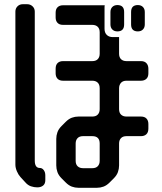

<svg xmlns="http://www.w3.org/2000/svg" viewBox="-20 -787 768 911"><path d="M100 78Q112 92 127 97Q142 102 157 102Q174 102 184.5 93.5Q195 85 195 68V45Q195 30 187.5 20Q180 10 169 10Q145 10 145 -25V-732Q145 -747 134.5 -757Q124 -767 109 -767H88Q73 -767 63 -757Q53 -747 53 -732V-6Q53 9 60 25.5Q67 42 77 53ZM545 -611H515Q497 -611 486.5 -621.5Q476 -632 476 -650V-751Q476 -759 477 -762H279Q263 -762 253.5 -753Q244 -744 244 -727V-704Q244 -688 253 -678.5Q262 -669 279 -669H418Q434 -669 443.5 -660Q453 -651 453 -634V-532Q453 -516 444 -506.5Q435 -497 418 -497H279Q263 -497 253.5 -488Q244 -479 244 -461V-439Q244 -423 253 -413.5Q262 -404 279 -404H418Q434 -404 443.5 -395Q453 -386 453 -368V-269Q453 -253 444 -243.5Q435 -234 418 -234H352Q336 -234 321 -228.5Q306 -223 292 -209L272 -189Q258 -175 252.5 -159.5Q247 -144 247 -128V-2Q247 14 252.5 29.5Q258 45 272 59L292 79Q306 93 321 98.5Q336 104 352 104H440Q456 104 471 98.5Q486 93 500 79L520 59Q534 45 539.5 29.5Q545 14 545 -2V-106Q545 -122 554 -131.5Q563 -141 580 -141H649Q665 -141 674.5 -150Q684 -159 684 -177V-199Q684 -215 675 -224.5Q666 -234 649 -234H580Q564 -234 554.5 -243Q545 -252 545 -269V-368Q545 -384 554 -394Q563 -404 580 -404H649Q665 -404 674.5 -413Q684 -422 684 -439V-461Q684 -477 675 -487Q666 -497 649 -497H580Q564 -497 554.5 -506Q545 -515 545 -532ZM339 -24V-106Q339 -122 348 -131.5Q357 -141 374 -141H418Q453 -141 453 -106V-24Q453 -8 444 1.5Q435 11 418 11H374Q358 11 348.5 2Q339 -7 339 -24ZM634 -638Q649 -638 658 -647Q667 -656 667 -671V-730Q667 -745 658 -754Q649 -763 634 -763Q602 -763 602 -730V-671Q602 -638 634 -638ZM537 -638Q569 -638 569 -671V-730Q569 -763 537 -763Q522 -763 513 -754Q504 -745 504 -730V-671Q504 -656 513 -647Q522 -638 537 -638Z"/></svg>

Font: WDXL Lubrifont SC
Style: Regular
Weight: 400
Designer: [WDXL Lubrifont] Copyright 2020-2022 (c) NightFurySL2001, Skr-ZERO; [ZCOOL QingKe HuangYou] Copyright 2018-2022 (c) The 
Version: Version 2.001;hotconv 1.1.1;makeotfexe 2.6.0